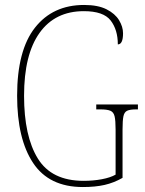

<svg xmlns="http://www.w3.org/2000/svg" viewBox="-20 -744 583 774"><path d="M314 10Q178 10 113.5 -87Q49 -184 49 -358Q49 -541 121 -632.5Q193 -724 319 -724Q375 -724 409.5 -706.5Q444 -689 460 -662.5Q476 -636 476 -610Q476 -565 455 -565Q455 -624 426 -661.5Q397 -699 318 -699Q202 -699 139.5 -611.5Q77 -524 77 -358Q77 -195 132.5 -105Q188 -15 317 -15Q356 -15 390.5 -21.5Q425 -28 446 -40V-222Q446 -258 442 -275Q438 -292 425 -297.5Q412 -303 386 -303H368V-323H536V-303H528Q504 -303 492.5 -297.5Q481 -292 477.5 -275Q474 -258 474 -222V-27Q439 -7 401.5 1.5Q364 10 314 10Z"/></svg>

Font: Noto Serif Tamil Condensed Thin
Style: Regular
Weight: 100
Width: 3
Designer: Indian Type Foundry, Tom Grace, and the Monotype Design Team
Foundry: Monotype Imaging Inc.
Version: Version 2.004; ttfautohint (v1.8.4.7-5d5b)